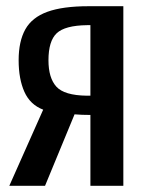

<svg xmlns="http://www.w3.org/2000/svg" viewBox="-20 -598 472 618"><path d="M10 0 119 -245Q77 -261 58.5 -302.5Q40 -344 40 -404Q40 -465 61.5 -503.5Q83 -542 132.5 -560Q182 -578 265 -578H377V0H271V-228Q255 -228 244 -228.5Q233 -229 220 -230L125 0ZM259 -290H271V-517H260Q189 -516 162.5 -491Q136 -466 136 -404Q136 -347 161.5 -319Q187 -291 259 -290Z"/></svg>

Font: Oswald
Style: Regular
Weight: 400
Designer: Vernon Adams
Foundry: Vernon Adams
Version: Version 4.103; ttfautohint (v1.8.3)